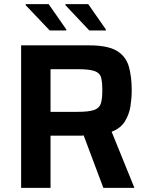

<svg xmlns="http://www.w3.org/2000/svg" viewBox="-20 -907 716 927"><path d="M82 0V-688H411Q500 -688 544 -661.5Q588 -635 602 -586Q616 -537 616 -470Q616 -435 610 -395Q604 -355 583 -321Q562 -287 519 -271L629 0H479L384 -253Q380 -252 372 -252H224V0ZM224 -367H354Q409 -367 434.5 -376Q460 -385 467 -407.5Q474 -430 474 -470Q474 -511 468 -533Q462 -555 436.5 -564Q411 -573 355 -573H224ZM491 -760H411L296 -882V-887H406L491 -765ZM300 -760H220L104 -882V-887H215L300 -765Z"/></svg>

Font: Saira SemiBold
Style: Regular
Weight: 600
Designer: Hector Gatti with collaboration of the Omnibus-Type team
Foundry: Omnibus-Type
Version: Version 1.100; ttfautohint (v1.8.3)